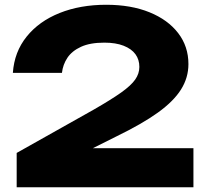

<svg xmlns="http://www.w3.org/2000/svg" viewBox="-20 -786 875 806"><path d="M34 -480Q40 -568 92 -632.5Q144 -697 230.5 -731.5Q317 -766 426 -766Q530 -766 607.5 -734.5Q685 -703 728 -647Q771 -591 771 -517Q771 -460 740 -410.5Q709 -361 643 -313.5Q577 -266 470 -214L264 -111L256 -164H792V0H50V-144L372 -325Q447 -368 488.5 -397.5Q530 -427 547.5 -452Q565 -477 565 -505Q565 -536 548.5 -558.5Q532 -581 499 -594Q466 -607 418 -607Q358 -607 320 -589.5Q282 -572 263 -543.5Q244 -515 240 -480Z"/></svg>

Font: Unbounded
Style: Bold
Weight: 700
Designer: Luke Prowse, Jean-Baptiste Morizot, Fátima Lázaro, Florian Runge
Foundry: NaN
Version: Version 1.700